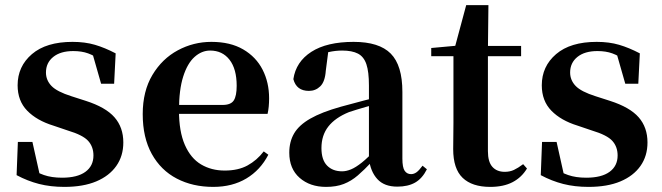

<svg xmlns="http://www.w3.org/2000/svg" viewBox="-20 -716 2592 752"><path d="M232 16Q178 16 133 4.5Q88 -7 45 -30L50 -160H107L138 -21L90 -26V-62Q122 -41 152 -30.5Q182 -20 223 -20Q283 -20 314.5 -43Q346 -66 346 -107Q346 -141 325.5 -164Q305 -187 245 -205L189 -224Q124 -244 86.5 -282.5Q49 -321 49 -382Q49 -456 105 -504Q161 -552 264 -552Q313 -552 352 -540.5Q391 -529 433 -507L427 -388H376L338 -521L380 -508V-477Q350 -498 325 -507Q300 -516 267 -516Q217 -516 188.5 -493Q160 -470 160 -432Q160 -402 181.5 -379.5Q203 -357 260 -339L316 -321Q394 -296 428.5 -256.5Q463 -217 463 -158Q463 -105 435.5 -66Q408 -27 357 -5.5Q306 16 232 16Z M815 16Q735 16 672.5 -16.5Q610 -49 574.5 -113Q539 -177 539 -269Q539 -359 577 -422.5Q615 -486 676.5 -519Q738 -552 808 -552Q882 -552 932.5 -522.5Q983 -493 1008.5 -443Q1034 -393 1034 -331Q1034 -296 1028 -270H597V-305H852Q884 -305 895.5 -322.5Q907 -340 907 -380Q907 -446 879 -482Q851 -518 803 -518Q770 -518 742 -493Q714 -468 697.5 -416Q681 -364 681 -283Q681 -201 704 -148.5Q727 -96 767.5 -72Q808 -48 860 -48Q913 -48 949.5 -68Q986 -88 1013 -123L1031 -110Q1000 -50 945 -17Q890 16 815 16Z M1257 16Q1194 16 1153.5 -19.5Q1113 -55 1113 -118Q1113 -161 1132 -193.5Q1151 -226 1195.5 -251.5Q1240 -277 1315 -298Q1355 -309 1404.5 -322Q1454 -335 1494 -344V-319Q1454 -309 1414 -297.5Q1374 -286 1347 -277Q1293 -255 1266 -220.5Q1239 -186 1239 -136Q1239 -90 1261 -67.5Q1283 -45 1320 -45Q1336 -45 1354.5 -52.5Q1373 -60 1397.5 -79.5Q1422 -99 1455 -135L1471 -82H1436Q1407 -51 1381.5 -29Q1356 -7 1326.5 4.5Q1297 16 1257 16ZM1536 15Q1485 15 1458 -14.5Q1431 -44 1425 -94V-97V-381Q1425 -435 1415 -464.5Q1405 -494 1382 -506Q1359 -518 1320 -518Q1294 -518 1267 -512Q1240 -506 1204 -491L1266 -516L1256 -439Q1253 -396 1234.5 -378Q1216 -360 1190 -360Q1141 -360 1129 -406Q1139 -474 1199.5 -513Q1260 -552 1365 -552Q1465 -552 1510.5 -506Q1556 -460 1556 -356V-95Q1556 -60 1565 -47Q1574 -34 1590 -34Q1601 -34 1611 -41Q1621 -48 1635 -67L1652 -53Q1634 -17 1606 -1Q1578 15 1536 15Z M1824 -496V-536H2021V-496ZM1900 16Q1829 16 1792 -19.5Q1755 -55 1755 -132Q1755 -160 1755.5 -182.5Q1756 -205 1756 -235V-496H1669V-528L1779 -538L1760 -525L1806 -696H1893L1891 -519V-509V-124Q1891 -82 1908.5 -62.5Q1926 -43 1957 -43Q1977 -43 1993 -50.5Q2009 -58 2029 -73L2044 -56Q2023 -21 1987.5 -2.5Q1952 16 1900 16Z M2285 16Q2231 16 2186 4.5Q2141 -7 2098 -30L2103 -160H2160L2191 -21L2143 -26V-62Q2175 -41 2205 -30.5Q2235 -20 2276 -20Q2336 -20 2367.5 -43Q2399 -66 2399 -107Q2399 -141 2378.5 -164Q2358 -187 2298 -205L2242 -224Q2177 -244 2139.5 -282.5Q2102 -321 2102 -382Q2102 -456 2158 -504Q2214 -552 2317 -552Q2366 -552 2405 -540.5Q2444 -529 2486 -507L2480 -388H2429L2391 -521L2433 -508V-477Q2403 -498 2378 -507Q2353 -516 2320 -516Q2270 -516 2241.5 -493Q2213 -470 2213 -432Q2213 -402 2234.5 -379.5Q2256 -357 2313 -339L2369 -321Q2447 -296 2481.5 -256.5Q2516 -217 2516 -158Q2516 -105 2488.5 -66Q2461 -27 2410 -5.5Q2359 16 2285 16Z"/></svg>

Font: Noto Serif SC ExtraLight
Style: Bold
Weight: 700
Version: Version 2.002-H1;hotconv 1.1.0;makeotfexe 2.6.0